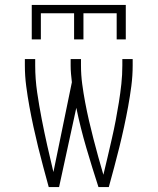

<svg xmlns="http://www.w3.org/2000/svg" viewBox="-20 -760 640 780"><path d="M220 0H178Q167 -40 156 -81Q145 -122 135 -162.5Q125 -203 116 -244.5Q107 -286 99.5 -327Q92 -368 86.5 -410Q81 -452 81 -494V-520H123V-494Q123 -439 131 -384.5Q139 -330 149.5 -276Q160 -222 172 -168.5Q184 -115 197 -61L272 -426Q270 -443 268.5 -460Q267 -477 267 -494V-520H309V-494Q309 -456 314 -418.5Q319 -381 326 -344Q333 -307 341.5 -270Q350 -233 359.5 -196.5Q369 -160 379 -123.5Q389 -87 400 -50Q409 -87 417.5 -123.5Q426 -160 434.5 -197Q443 -234 450 -270.5Q457 -307 463 -344.5Q469 -382 473 -419Q477 -456 477 -494V-520H519V-494Q519 -452 513.5 -410Q508 -368 500.5 -327Q493 -286 484 -244.5Q475 -203 465 -162.5Q455 -122 444 -81Q433 -40 422 0H380Q354 -80 330.5 -160Q307 -240 290 -322ZM109 -600V-740H491V-600H454V-706H319V-600H281V-706H146V-600Z"/></svg>

Font: Iosevka Extralight Extended
Style: Regular
Weight: 200
Width: 7
Monospace: yes
Designer: Belleve Invis
Foundry: Belleve Invis
Version: Version 32.5.0; ttfautohint (v1.8.4)